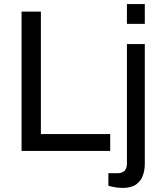

<svg xmlns="http://www.w3.org/2000/svg" viewBox="-20 -743 799 945"><path d="M86.1 0V-686H181.2V-83.1H522.4V0ZM604.7 -625.4V-723H692.7V-625.4ZM582.4 182Q570.7 182 557.9 180.5Q545.2 178.9 533.4 176.3Q521.6 173.8 513.4 170.7V109.6H558.4Q581.2 109.6 592.9 97.5Q604.7 85.3 604.7 61.9V-526H692.7V64.5Q692.7 94.2 683 121.3Q673.4 148.4 649.5 165.2Q625.6 182 582.4 182Z"/></svg>

Font: Archivo Variable SemiBold
Style: Regular
Weight: 600
Designer: Hector Gatti
Foundry: Omnibus-Type
Version: Version 2.001